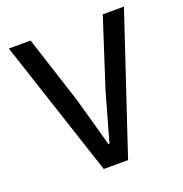

<svg xmlns="http://www.w3.org/2000/svg" viewBox="-126 -809 875 920"><g transform="rotate(-20 311.5 -349.0)"><path d="M248 0 18 -698H129L241 -352L310 -104H315L385 -352L497 -698H605L372 0Z"/></g></svg>

Font: Anuphan Medium
Style: Regular
Weight: 500
Designer: Mike Abbink, Paul van der Laan, Pieter van Rosmalen, Mint Tantisuwanna
Foundry: Bold Monday; Cadson Demak
Version: Version 3.002;hotconv 1.0.109;makeotfexe 2.5.65596